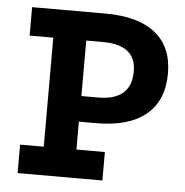

<svg xmlns="http://www.w3.org/2000/svg" viewBox="-46 -634 653 679"><g transform="rotate(5 280.0 -294.5)"><path d="M302 -589Q418 -589 479 -540Q540 -491 540 -397Q540 -301 479 -250.5Q418 -200 302 -200H241V-101H342V0H41V-101H125V-488H41V-589ZM301 -291Q419 -291 419 -394Q419 -488 301 -488H242V-291Z"/></g></svg>

Font: Podkova
Style: Bold
Weight: 700
Designer: Ilya Yudin
Foundry: Cyreal (www.cyreal.org)
Version: Version 2.102; ttfautohint (v1.8.1.43-b0c9)